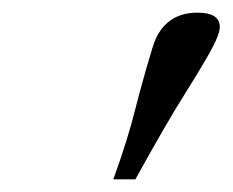

<svg xmlns="http://www.w3.org/2000/svg" viewBox="-20 -743 366 302"><path d="M158.2 -460.9Q180.2 -521 192.9 -571.8Q199.2 -597.2 210 -634.8Q220.7 -672.4 224.6 -681.2Q243.7 -723.1 290.5 -723.1Q325.7 -723.1 325.7 -700.7Q325.7 -690.4 314.7 -669.2Q303.7 -647.9 271 -595.7Q243.2 -551.8 192.9 -460.9Z"/></svg>

Font: Elstob Light
Style: Italic
Weight: 300
Italic angle: -20°
Designer: Peter S. Baker
Version: Version 1.015